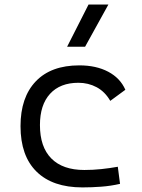

<svg xmlns="http://www.w3.org/2000/svg" viewBox="-20 -815 626 845"><path d="M342.8 9.8Q211.4 9.8 140.9 -59.6Q70.3 -128.9 70.3 -259.8Q70.3 -386.7 137.5 -457Q204.6 -527.3 329.1 -527.3Q403.3 -527.3 456.3 -499.3Q509.3 -471.2 531.7 -419.9L465.3 -371.1Q441.9 -411.6 405.3 -431.2Q368.7 -450.7 325.2 -450.7Q244.6 -450.7 200.2 -402.1Q155.8 -353.5 155.8 -264.6Q155.8 -168 206.1 -117.4Q256.3 -66.9 351.1 -66.9Q388.7 -66.9 425.8 -70.8Q462.9 -74.7 498.5 -81.1L508.3 -5.9Q468.3 3.4 425.8 6.6Q383.3 9.8 342.8 9.8ZM275.4 -609.4 369.6 -794.9H457L354.5 -609.4Z"/></svg>

Font: CaskaydiaMono NF SemiLight
Style: Regular
Weight: 350
Designer: Aaron Bell
Foundry: Saja Typeworks
Version: Version 2111.001; ttfautohint (v1.8.4);Nerd Fonts 3.1.1